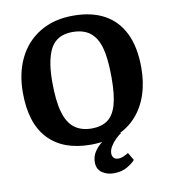

<svg xmlns="http://www.w3.org/2000/svg" viewBox="-92 -744 891 1009"><g transform="rotate(-10 353.5 -239.5)"><path d="M341 18Q194 18 115 -65.5Q36 -149 36 -313Q36 -417 75 -496.5Q114 -576 188.5 -621Q263 -666 366 -666Q464 -666 532 -629Q600 -592 636 -518.5Q672 -445 672 -335Q672 -256 650.5 -191.5Q629 -127 587 -80Q545 -33 483 -7.5Q421 18 341 18ZM361 -65Q411 -65 444 -87.5Q477 -110 493 -163Q509 -216 509 -309Q509 -385 500 -437.5Q491 -490 471 -521.5Q451 -553 420.5 -567.5Q390 -582 348 -582Q319 -582 295 -574Q271 -566 253 -549Q235 -532 223 -503.5Q211 -475 204.5 -435Q198 -395 198 -340Q198 -240 215.5 -179.5Q233 -119 269.5 -92Q306 -65 361 -65ZM434 187Q398 187 371.5 168.5Q345 150 345 113Q345 81 362 56Q379 31 403 13Q427 -5 451 -16H509Q494 -6 477.5 10Q461 26 449.5 45Q438 64 438 82Q438 96 446 105.5Q454 115 472 115Q484 115 498 109Q512 103 525 95L549 136Q536 152 506 169.5Q476 187 434 187Z"/></g></svg>

Font: Faustina Light
Style: Bold
Weight: 700
Version: Version 1.200